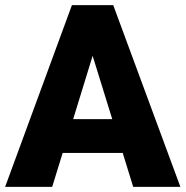

<svg xmlns="http://www.w3.org/2000/svg" viewBox="-22 -731 726 751"><path d="M499 0 458 -132.8H223.1L182.1 0H-2L259.3 -710.9H420.9L683.6 0ZM264.2 -265.1H417L340.3 -512.7Z"/></svg>

Font: Vazirmatn RD UI FD Black
Style: Regular
Weight: 900
Designer: Saber Rastikerdar
Foundry: Saber Rastikerdar
Version: Version 33.003